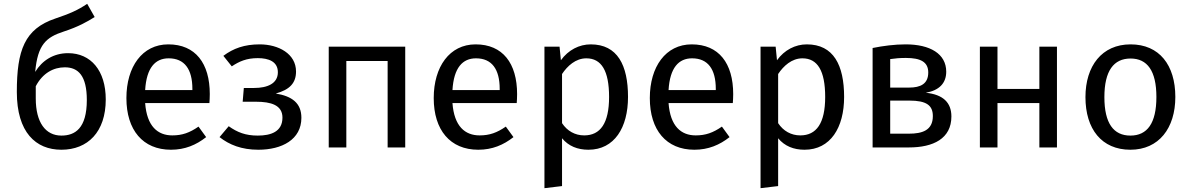

<svg xmlns="http://www.w3.org/2000/svg" viewBox="-20 -771 6223 1004"><path d="M301 12C439 12 533 -81 533 -251C533 -402 455 -493 336 -493C259 -493 200 -454 164 -395C177 -538 221 -576 313 -606C390 -631 437 -658 475 -682L436 -751C385 -717 346 -700 269 -674C109 -620 68 -509 68 -290C68 -79 167 12 301 12ZM167 -256V-320C203 -389 260 -419 319 -419C390 -419 434 -374 434 -248C434 -99 372 -62 301 -62C218 -62 167 -131 167 -256Z M874 12C947 12 1006 -13 1058 -54L1018 -109C972 -77 933 -63 881 -63C805 -63 748 -110 739 -232H1075C1076 -244 1077 -261 1077 -279C1077 -440 1002 -539 860 -539C724 -539 641 -422 641 -258C641 -91 727 12 874 12ZM862 -466C945 -466 986 -409 986 -306V-300H739C746 -417 792 -466 862 -466Z M1128 -54C1179 -14 1243 12 1331 12C1454 12 1556 -41 1556 -155C1556 -232 1507 -268 1422 -282C1496 -302 1528 -338 1528 -397C1528 -490 1436 -539 1338 -539C1258 -539 1200 -518 1148 -479L1192 -424C1231 -450 1269 -467 1328 -467C1385 -467 1433 -449 1433 -393C1433 -334 1378 -311 1309 -311H1255L1249 -239H1319C1396 -239 1457 -222 1457 -156C1457 -82 1396 -62 1328 -62C1264 -62 1221 -79 1176 -111Z M1699 -527V0H1791V-452H2007V0H2099V-527Z M2481 12C2554 12 2613 -13 2665 -54L2625 -109C2579 -77 2540 -63 2488 -63C2412 -63 2355 -110 2346 -232H2682C2683 -244 2684 -261 2684 -279C2684 -440 2609 -539 2467 -539C2331 -539 2248 -422 2248 -258C2248 -91 2334 12 2481 12ZM2469 -466C2552 -466 2593 -409 2593 -306V-300H2346C2353 -417 2399 -466 2469 -466Z M2827 213 2919 202V-48C2953 -7 3000 12 3057 12C3193 12 3264 -104 3264 -264C3264 -430 3209 -539 3069 -539C3009 -539 2952 -510 2913 -456L2906 -527H2827ZM2919 -384C2947 -426 2990 -466 3046 -466C3125 -466 3165 -401 3165 -264C3165 -126 3119 -63 3035 -63C2987 -63 2946 -86 2919 -127Z M3611 12C3684 12 3743 -13 3795 -54L3755 -109C3709 -77 3670 -63 3618 -63C3542 -63 3485 -110 3476 -232H3812C3813 -244 3814 -261 3814 -279C3814 -440 3739 -539 3597 -539C3461 -539 3378 -422 3378 -258C3378 -91 3464 12 3611 12ZM3599 -466C3682 -466 3723 -409 3723 -306V-300H3476C3483 -417 3529 -466 3599 -466Z M3957 213 4049 202V-48C4083 -7 4130 12 4187 12C4323 12 4394 -104 4394 -264C4394 -430 4339 -539 4199 -539C4139 -539 4082 -510 4043 -456L4036 -527H3957ZM4049 -384C4077 -426 4120 -466 4176 -466C4255 -466 4295 -401 4295 -264C4295 -126 4249 -63 4165 -63C4117 -63 4076 -86 4049 -127Z M4733 0C4860 0 4955 -46 4955 -162C4955 -235 4911 -277 4821 -286C4891 -298 4928 -336 4928 -396C4928 -490 4843 -539 4716 -539C4658 -539 4597 -531 4543 -520V0ZM4635 -245H4735C4825 -245 4858 -220 4858 -164C4858 -89 4802 -72 4733 -72H4635ZM4635 -462C4662 -466 4686 -468 4717 -468C4794 -468 4834 -447 4834 -392C4834 -332 4793 -313 4734 -313H4635Z M5196 0V-232H5415V0H5507V-527H5415V-306H5196V-527H5104V0Z M5656 -263C5656 -96 5741 12 5891 12C6040 12 6126 -101 6126 -264C6126 -431 6042 -539 5892 -539C5742 -539 5656 -426 5656 -263ZM5755 -263C5755 -401 5804 -465 5892 -465C5979 -465 6027 -401 6027 -264C6027 -126 5979 -62 5891 -62C5803 -62 5755 -126 5755 -263Z"/></svg>

Font: FiraGO Unicode
Style: Regular
Weight: 400
Designer: bBox Type
Foundry: bBox Type GmbH
Version: Version 1.001;PS 001.001;hotconv 1.0.88;makeotf.lib2.5.64775